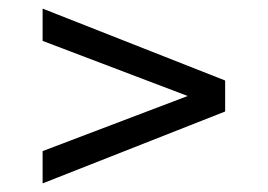

<svg xmlns="http://www.w3.org/2000/svg" viewBox="-20 -557 622 446"><path d="M79 -131V-206L416 -334L79 -462V-537L503 -370V-298Z"/></svg>

Font: Celebes
Style: Regular
Weight: 400
Designer: Anugrah Pasau
Foundry: Lafontype
Version: Version 1.000; ttfautohint (v1.8.4)